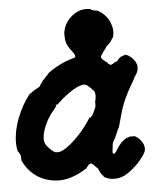

<svg xmlns="http://www.w3.org/2000/svg" viewBox="-77 -746 678 845"><g transform="rotate(-5 261.5 -323.5)"><path d="M325 -701Q336 -702 349 -700Q356 -700 356.5 -699.5Q357 -699 356 -698Q355 -697 357 -696Q359 -695 360 -695Q370 -691 378 -691Q381 -691 386 -689Q398 -683 411 -671Q421 -661 429 -649Q437 -637 441 -622Q449 -599 444 -574Q442 -565 438 -562Q436 -560 435 -557Q428 -544 414 -533Q409 -529 407 -525Q404 -519 397 -510.5Q390 -502 390 -500Q390 -500 389 -499Q382 -491 382 -485Q382 -482 384 -479Q388 -472 403 -462Q409 -458 409.5 -457Q410 -456 410 -454Q414 -450 417 -450Q418 -450 418 -449Q418 -447 422 -447Q423 -447 424 -448Q425 -449 425 -448L429 -450Q430 -450 430.5 -450Q431 -450 433 -452L435 -453L436 -454L437 -455H438Q440 -456 440 -456Q442 -456 443 -458Q443 -458 443.5 -458Q444 -458 445 -459Q446 -460 446 -459.5Q446 -459 446.5 -459.5Q447 -460 448 -460Q449 -459 452 -461.5Q455 -464 455 -465Q455 -466 458.5 -470Q462 -474 463 -474Q463 -474 463 -474.5Q463 -475 465 -475.5Q467 -476 467 -477Q467 -478 469 -478.5Q471 -479 471 -479.5Q471 -480 473 -480Q478 -481 478 -482Q478 -483 480.5 -483Q483 -483 485 -484H488L487 -485L486 -487L488 -486Q495 -485 502 -481Q511 -476 520 -467Q529 -457 534 -447Q538 -438 538.5 -428.5Q539 -419 536 -410Q532 -398 524 -388Q523 -387 523 -386.5Q523 -386 522 -386Q521 -386 521 -385Q522 -385 520.5 -382.5Q519 -380 519 -380Q519 -376 500 -345Q487 -323 474 -295Q456 -256 443 -204Q441 -197 439.5 -192Q438 -187 436 -179Q433 -168 430 -164Q427 -160 426 -155Q425 -152 422.5 -147.5Q420 -143 418 -137Q412 -122 405 -112Q401 -105 400 -99Q400 -93 399 -88Q395 -64 397 -59Q400 -53 407 -59Q410 -62 411 -63.5Q412 -65 413 -66.5Q414 -68 414 -68.5Q414 -69 414.5 -69.5Q415 -70 415 -71Q415 -72 416.5 -73Q418 -74 419 -76Q421 -80 423 -82Q424 -84 424 -84.5Q424 -85 424.5 -85Q425 -85 427 -88Q432 -95 436 -99Q438 -101 438 -101.5Q438 -102 442.5 -105.5Q447 -109 448 -110.5Q449 -112 454 -115Q457 -116 459 -118Q461 -120 465 -121Q477 -125 477 -125Q478 -126 489 -125Q493 -125 495.5 -125.5Q498 -126 502 -124Q512 -119 522 -108Q535 -93 538 -79Q540 -70 539 -61Q536 -45 512 -17Q499 0 478 17Q444 47 414 52Q382 58 358 46Q355 45 352.5 43.5Q350 42 348.5 41Q347 40 348 39Q349 38 344 34Q342 32 342 31.5Q342 31 339.5 28.5Q337 26 337.5 26Q338 26 336.5 24Q335 22 335 22Q335 22 334 20.5Q333 19 333 18Q333 16 331 14Q331 13 330 11Q329 9 328.5 8.5Q328 8 328 8Q328 8 328 7.5Q328 7 328 6Q327 2 322 -1Q317 -6 307 -16Q302 -22 297 -22Q294 -22 289.5 -19.5Q285 -17 284 -14Q284 -13 282 -11Q277 -8 277 -5Q278 -4 276.5 -3.5Q275 -3 274 -2Q273 -1 268.5 1.5Q264 4 261 6Q247 14 230 22Q209 31 188 36Q156 42 128 38Q98 34 74 22Q57 14 46 5Q43 2 40 0Q31 -7 20 -20Q5 -38 -5 -59Q-8 -65 -7 -65.5Q-6 -66 -6.5 -70Q-7 -74 -7 -77Q-7 -88 -12 -93Q-13 -94 -13 -95Q-13 -97 -15 -99.5Q-17 -102 -18 -102Q-19 -102 -20 -107Q-26 -136 -22 -170Q-19 -196 -12 -219Q-8 -235 0 -254Q20 -305 54 -349Q58 -354 59.5 -353.5Q61 -353 63.5 -355Q66 -357 67.5 -358.5Q69 -360 69 -360Q71 -359 75 -364Q77 -365 77.5 -365Q78 -365 79.5 -366.5Q81 -368 82 -368Q83 -368 84.5 -369.5Q86 -371 87 -371Q88 -371 88.5 -371.5Q89 -372 89.5 -372Q90 -372 91 -373H92Q92 -373 95 -375Q99 -377 100 -378Q101 -378 102.5 -380.5Q104 -383 105.5 -385.5Q107 -388 107 -388Q107 -391 111 -393Q111 -393 111 -394Q111 -395 112 -396Q113 -397 114 -398.5Q115 -400 117.5 -403Q120 -406 120 -406.5Q120 -407 123 -409Q129 -414 129 -416Q129 -417 135 -422Q141 -427 143 -431Q146 -436 160 -445Q206 -475 250 -488Q259 -490 263 -491.5Q267 -493 268.5 -495Q270 -497 269 -500Q269 -507 262 -515Q255 -525 247 -536Q241 -545 236 -556Q233 -564 231 -576Q230 -584 230 -595.5Q230 -607 232 -614Q237 -641 257 -663Q286 -696 325 -701ZM306 -369Q295 -373 281 -368Q264 -363 245 -351Q212 -330 182 -302Q176 -296 174 -294Q172 -292 171.5 -293.5Q171 -295 170 -294.5Q169 -294 167.5 -293Q166 -292 166 -290.5Q166 -289 167 -289Q168 -289 166 -286.5Q164 -284 160 -278Q144 -259 140 -253Q138 -250 136 -247Q124 -230 115 -209Q114 -206 112 -202Q107 -190 103 -175Q98 -154 100 -139Q101 -131 105 -124Q109 -116 122 -103Q137 -88 147 -85Q154 -84 163 -85Q195 -92 247 -145Q280 -179 309 -225V-226L310 -225Q313 -221 316 -228Q317 -230 318 -230Q319 -229 319.5 -229.5Q320 -230 321 -232Q322 -234 323.5 -236.5Q325 -239 327 -243Q341 -272 339 -275Q338 -275 339 -278Q341 -284 339 -287Q338 -287 339 -290Q345 -312 343 -325Q342 -334 338 -340Q336 -343 325 -353.5Q314 -364 311.5 -365.5Q309 -367 306 -369Z"/></g></svg>

Font: TT2020 Style B
Style: Italic
Weight: 400
Italic angle: -15°
Version: Version 0.2.000